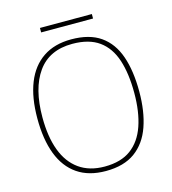

<svg xmlns="http://www.w3.org/2000/svg" viewBox="-121 -927 929 1036"><g transform="rotate(-15 343.0 -409.0)"><path d="M343 10Q248 10 184.5 -33.5Q121 -77 89.5 -159.5Q58 -242 58 -359Q58 -476 90.5 -557.5Q123 -639 187 -682Q251 -725 344 -725Q446 -725 508 -681.5Q570 -638 598.5 -556Q627 -474 627 -358Q627 -247 598 -164Q569 -81 506.5 -35.5Q444 10 343 10ZM343 -15Q434 -15 490 -56.5Q546 -98 572.5 -175Q599 -252 599 -358Q599 -466 574 -542.5Q549 -619 493 -659.5Q437 -700 344 -700Q215 -700 150.5 -609.5Q86 -519 86 -358Q86 -250 114.5 -173.5Q143 -97 200.5 -56Q258 -15 343 -15ZM198 -803V-828H488V-803Z"/></g></svg>

Font: Noto Serif Ethiopic Thin
Style: Regular
Weight: 250
Version: Version 2.102